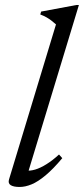

<svg xmlns="http://www.w3.org/2000/svg" viewBox="-20 -733 334 763"><path d="M202.5 -636Q193.5 -644 184.5 -651Q175.5 -658 165 -664Q154.5 -670 140 -675.5L143.5 -687L283 -713H293.5L89.5 -41L83 -55.5Q98.5 -53 119.8 -59.2Q141 -65.5 165.2 -80.8Q189.5 -96 214.5 -119L227.5 -104.5Q191.5 -61.5 161.2 -36.2Q131 -11 105.8 -0.5Q80.5 10 58 10Q34 10 22.5 2.8Q11 -4.5 16 -20.5Z"/></svg>

Font: Newsreader 24pt
Style: Italic
Weight: 400
Italic angle: -17°
Designer: Hugues Gentile
Foundry: Production Type
Version: Version 1.003